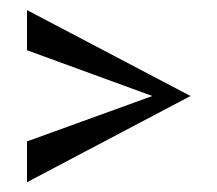

<svg xmlns="http://www.w3.org/2000/svg" viewBox="-20 -426 437 386"><path d="M34.3 -405.7 363 -233 34.3 -59.7V-141.7L286.3 -233L34.3 -325Z"/></svg>

Font: Darker Grotesque Light
Style: Regular
Weight: 300
Designer: Gabriel Lam
Foundry: TypeRant
Version: Version 1.000;gftools[0.9.28]